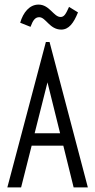

<svg xmlns="http://www.w3.org/2000/svg" viewBox="-20 -817 415 837"><path d="M281 -787C267 -756 260 -743 244 -743C214 -743 196 -797 148 -797C109 -797 81 -763 68 -718L113 -700C124 -730 134 -742 151 -742C180 -742 196 -688 247 -688C280 -688 301 -716 320 -763ZM301 0H363L196 -634H180L12 0H72L118 -182H256ZM187 -458 242 -236H131Z"/></svg>

Font: Inconsolata Condensed Thin
Style: Regular
Weight: 100
Width: 3
Monospace: yes
Designer: Raph Levien, Cyreal, Brenton Simpson
Foundry: Raph Levien, Cyreal, Google
Version: Version 3.100